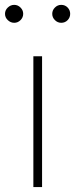

<svg xmlns="http://www.w3.org/2000/svg" viewBox="-29 -754 303 774"><path d="M105.5 0V-527.3H140.6V0ZM53.7 -672.9Q43 -662.1 28.3 -662.1Q13.7 -662.1 2.4 -672.9Q-8.8 -683.6 -8.8 -698.2Q-8.8 -712.9 2.4 -723.6Q13.7 -734.4 28.3 -734.4Q43 -734.4 53.7 -723.6Q64.5 -712.9 64.5 -698.2Q64.5 -683.6 53.7 -672.9ZM217.8 -662.1Q203.1 -662.1 192.4 -672.9Q181.6 -683.6 181.6 -698.2Q181.6 -712.9 192.4 -723.6Q203.1 -734.4 217.8 -734.4Q233.4 -734.4 243.7 -723.6Q253.9 -712.9 253.9 -698.2Q253.9 -683.6 243.7 -672.9Q233.4 -662.1 217.8 -662.1Z"/></svg>

Font: Gen Shin Gothic ExtraLight
Style: Regular
Weight: 100
Designer: [Source Han Sans]
Ryoko NISHIZUKA  (kana & ideographs); Paul D. Hunt (Latin, Greek & Cyrillic); Wenlong ZHANG  (bopomofo
Version: Version 1.002.20150607